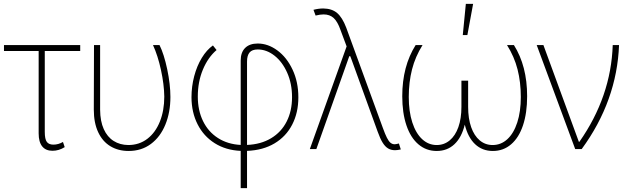

<svg xmlns="http://www.w3.org/2000/svg" viewBox="-33 -760 3221 979"><path d="M376 -500H195.3V-87.9Q195.3 -50.3 205.8 -36.4Q216.3 -22.5 239.3 -22.5Q264.2 -22.5 288.1 -36.1L296.9 -9.8Q267.6 8.8 234.4 8.8Q200.2 8.8 182.1 -13.7Q164.1 -36.1 164.1 -80.1V-500H-12.7V-530.3H376Z M477.5 -530.3V-200.2Q478 -141.6 496.1 -101.6Q514.2 -61.5 546.4 -41.3Q578.6 -21 621.1 -20.5Q676.8 -20.5 718.3 -52.2Q759.8 -84 782.2 -140.1Q804.7 -196.3 804.7 -267.6Q803.7 -330.1 787.8 -403.1Q772 -476.1 747.1 -530.3H780.3Q803.2 -484.4 819.6 -407Q835.9 -329.6 835.9 -265.6Q835.9 -187.5 810.3 -124.8Q784.7 -62 736.6 -26.1Q688.5 9.8 623 9.8Q569.8 9.8 529.8 -14.4Q489.7 -38.6 467.5 -86.2Q445.3 -133.8 445.3 -201.2L446.3 -530.3Z M1281.2 -538.1Q1333.5 -538.1 1381.3 -502.9Q1429.2 -467.8 1458.7 -405Q1488.3 -342.3 1488.3 -263.7Q1488.3 -185.5 1457 -124.8Q1425.8 -64 1366.7 -28.8Q1307.6 6.3 1226.6 9.3V199.2H1194.3V9.3Q1118.2 5.9 1061.8 -29.8Q1005.4 -65.4 974.6 -126Q943.8 -186.5 943.4 -263.7Q943.4 -319.3 957.3 -371.8Q971.2 -424.3 996.1 -465.1Q1021 -505.9 1052.7 -528.3L1071.3 -504.9Q1027.3 -467.3 1001.5 -405Q975.6 -342.8 975.6 -267.6Q975.6 -197.3 1002.2 -142.6Q1028.8 -87.9 1078.4 -56.2Q1127.9 -24.4 1194.3 -21V-451.2Q1194.3 -493.2 1217 -515.6Q1239.7 -538.1 1281.2 -538.1ZM1456.1 -264.6Q1456.1 -333.5 1431.4 -389.2Q1406.7 -444.8 1366.5 -476.3Q1326.2 -507.8 1281.2 -507.8Q1252.4 -507.8 1239.5 -492.4Q1226.6 -477.1 1226.6 -446.3V-21Q1297.4 -23.9 1349.4 -55.2Q1401.4 -86.4 1428.7 -140.4Q1456.1 -194.3 1456.1 -264.6Z M1892.6 -88.9 1757.8 -460.9 1752.9 -473.6H1748L1580.1 0H1546.9L1734.4 -523.4L1703.1 -607.4Q1688.5 -649.4 1668.5 -668Q1648.4 -686.5 1617.2 -686.5Q1599.6 -686.5 1576.2 -680.7L1565.4 -710Q1591.3 -716.8 1615.2 -716.8Q1659.2 -716.3 1685.8 -693.8Q1712.4 -671.4 1732.4 -619.1L1918.9 -108.4Q1930.7 -75.7 1939.7 -57.9Q1948.7 -40 1958 -32.2Q1967.3 -24.4 1979.5 -24.4Q1985.4 -24.4 2001 -28.3L2010.7 2Q1993.2 5.9 1981.4 5.9Q1960.9 5.9 1945.8 -3.2Q1930.7 -12.2 1918 -32.7Q1905.3 -53.2 1892.6 -88.9Z M2051.3 -265.6Q2051.3 -191.4 2069.3 -135.7Q2087.4 -80.1 2119.6 -50.3Q2151.9 -20.5 2193.8 -20.5Q2231.4 -20.5 2260 -44.2Q2288.6 -67.9 2304.2 -111.8Q2319.8 -155.8 2319.8 -214.8V-348.6H2354V-214.8Q2354 -155.8 2369.4 -111.8Q2384.8 -67.9 2413.1 -44.2Q2441.4 -20.5 2479 -20.5Q2521.5 -20.5 2554 -50.3Q2586.4 -80.1 2604.5 -135.5Q2622.6 -190.9 2622.6 -265.6Q2622.6 -340.8 2606 -406Q2589.4 -471.2 2552.2 -530.3H2587.4Q2654.8 -423.3 2654.8 -269.5Q2654.8 -184.1 2633.8 -121.1Q2612.8 -58.1 2573.2 -24.2Q2533.7 9.8 2480 9.8Q2426.3 9.8 2389.6 -24.7Q2353 -59.1 2336.9 -124.5Q2320.8 -59.1 2284.2 -24.7Q2247.6 9.8 2193.8 9.8Q2140.1 9.8 2100.3 -24.2Q2060.5 -58.1 2039.3 -121.1Q2018.1 -184.1 2018.1 -269.5Q2018.1 -421.9 2086.4 -530.3H2121.6Q2084.5 -471.2 2067.9 -406Q2051.3 -340.8 2051.3 -265.6ZM2342.3 -740.2H2379.4L2350.1 -581.1H2326.7Z M2703.6 -530.3H2737.8L2918.5 -37.1H2921.4Q3082.5 -267.1 3091.3 -530.3H3123.5Q3118.2 -389.2 3070.6 -255.9Q3022.9 -122.6 2933.1 0H2899.9Z"/></svg>

Font: Pretendard Std Thin
Style: Regular
Weight: 100
Designer: Base glyphs from Inter by Rasmus Andersson; Hangeul glyphs from Noto Sans CJK(Source Han Sans) by Jang Soo-young and Kan
Foundry: Kil Hyung-jin
Version: Version 1.309